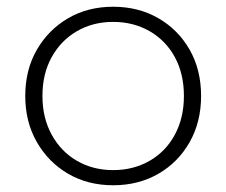

<svg xmlns="http://www.w3.org/2000/svg" viewBox="-20 -546 672 570"><path d="M316 4Q241 4 182.5 -30Q124 -64 89.5 -124Q55 -184 55 -261Q55 -339 89.5 -398.5Q124 -458 182.5 -492Q241 -526 316 -526Q391 -526 450 -492Q509 -458 543 -398.5Q577 -339 577 -261Q577 -184 543 -124Q509 -64 450 -30Q391 4 316 4ZM316 -41Q376 -41 424 -68.5Q472 -96 499 -146Q526 -196 526 -261Q526 -327 499 -376.5Q472 -426 424 -453.5Q376 -481 316 -481Q256 -481 208.5 -453.5Q161 -426 133.5 -376.5Q106 -327 106 -261Q106 -196 133.5 -146Q161 -96 208.5 -68.5Q256 -41 316 -41Z"/></svg>

Font: Modern
Style: Regular
Weight: 300
Designer: Julieta Ulanovsky
Foundry: Julieta Ulanovsky
Version: Version 8.000